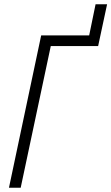

<svg xmlns="http://www.w3.org/2000/svg" viewBox="-20 -880 522 900"><path d="M22 0 173 -714H398L428 -860H482L440 -664H218L77 0Z"/></svg>

Font: Noto Sans Display SemiCondensed Light
Style: Italic
Weight: 300
Width: 4
Italic angle: -12°
Designer: Monotype Design Team
Foundry: Monotype Imaging Inc.
Version: Version 1.900